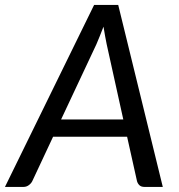

<svg xmlns="http://www.w3.org/2000/svg" viewBox="-52 -736 704 756"><path d="M589 0H517Q504.5 0 497.5 -6.2Q490.5 -12.5 487.5 -22.5L448.5 -197.5H157L75 -22.5Q70.5 -13.5 61.2 -6.8Q52 0 40.5 0H-32.5L318.5 -716.5H413.5ZM188.5 -265.5H433.5L368 -562Q365.5 -575.5 362 -593Q358.5 -610.5 355.5 -631Q348 -610.5 340.5 -592.8Q333 -575 327.5 -561.5Z"/></svg>

Font: Lato
Style: Italic
Weight: 400
Italic angle: -7°
Designer: Lukasz Dziedzic
Foundry: tyPoland Lukasz Dziedzic
Version: Version 2.007; 2014-02-27